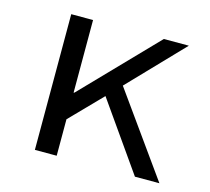

<svg xmlns="http://www.w3.org/2000/svg" viewBox="-80 -603 761 697"><g transform="rotate(15 300.0 -255.0)"><path d="M106 -510H188V-237L191 -238L454 -510H548L354 -308L574 0H482L303 -255L188 -137V0H106Z"/></g></svg>

Font: Office Code Pro
Style: Regular
Weight: 400
Designer: Nathan Rutzky & Paul D. Hunt
Foundry: Adobe Systems Incorporated
Version: Version 1.004